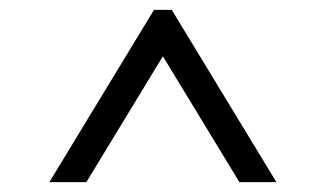

<svg xmlns="http://www.w3.org/2000/svg" viewBox="-20 -720 660 389"><path d="M328 -700 540 -351H465L310 -606L155 -351H80L292 -700Z"/></svg>

Font: Tilda Sans
Style: Regular
Weight: 400
Designer: ParaType Ltd
Foundry: ParaType Ltd
Version: Version 1.002W